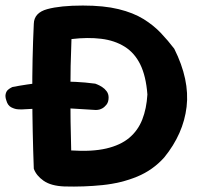

<svg xmlns="http://www.w3.org/2000/svg" viewBox="-78 -671 733 693"><path d="M154 2Q106 0 79.5 -18.5Q53 -37 44 -62Q39 -196 38.5 -327.5Q38 -459 44 -585Q45 -625 92.5 -638Q140 -651 221 -651Q297 -651 350 -638Q403 -625 439.5 -602.5Q476 -580 502.5 -552Q529 -524 551 -495Q607 -383 595.5 -285.5Q584 -188 515 -103Q474 -57 417 -33.5Q360 -10 292.5 -3Q225 4 154 2ZM179 -128Q254 -123 305.5 -135Q357 -147 388.5 -173.5Q420 -200 435.5 -239.5Q451 -279 454 -330Q449 -396 428.5 -438Q408 -480 372 -502.5Q336 -525 287.5 -531Q239 -537 180 -530Q176 -434 176 -333.5Q176 -233 179 -128ZM-1 -276Q-2 -276 -13 -276.5Q-24 -277 -37 -283.5Q-50 -290 -55 -308Q-60 -322 -57.5 -332Q-55 -342 -49 -347Q-43 -352 -38 -354.5Q-33 -357 -33 -357Q-7 -362 20 -366Q47 -370 74.5 -373Q102 -376 132 -376.5Q162 -377 195 -375.5Q228 -374 266 -369Q266 -369 273.5 -366Q281 -363 290.5 -357Q300 -351 307 -341.5Q314 -332 314 -319Q314 -303 306.5 -293.5Q299 -284 290.5 -279.5Q282 -275 275 -274.5Q268 -274 268 -274Q231 -276 202.5 -278Q174 -280 151 -280.5Q128 -281 105 -280.5Q82 -280 57 -279Q32 -278 -1 -276Z"/></svg>

Font: Sour Gummy Black SemiBold
Style: Regular
Weight: 600
Version: Version 1.000